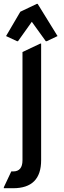

<svg xmlns="http://www.w3.org/2000/svg" viewBox="-20 -785 333 1005"><path d="M0 200.2V195.3L39.1 112.3H48.8Q97.7 112.3 97.7 53.7V-512.7L190.4 -556.6H195.3V53.7Q195.3 200.2 48.8 200.2ZM11.7 -596.2 86.4 -723.6 172.4 -764.6H177.2L281.2 -596.2L224.6 -569.3H219.7L146.5 -670.9L74.2 -569.3H69.3Z"/></svg>

Font: Nova Square
Style: Book
Weight: 400
Version: Version 2.000